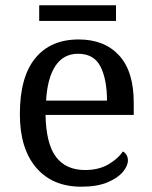

<svg xmlns="http://www.w3.org/2000/svg" viewBox="-20 -695 575 725"><path d="M287 10Q178 10 116.5 -62Q55 -134 55 -264Q55 -404 113 -475Q171 -546 277 -546Q374 -546 429.5 -486Q485 -426 485 -307V-261H152Q154 -152 191.5 -102.5Q229 -53 301 -53Q353 -53 389.5 -74.5Q426 -96 444 -123Q451 -120 457 -111Q463 -102 463 -89Q463 -69 444 -46Q425 -23 386 -6.5Q347 10 287 10ZM384 -315Q384 -395 359.5 -443.5Q335 -492 275 -492Q220 -492 189.5 -446.5Q159 -401 154 -315ZM128 -616V-675H418V-616Z"/></svg>

Font: Noto Rashi Hebrew
Style: Regular
Weight: 400
Version: Version 1.006